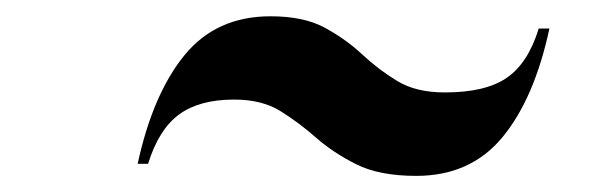

<svg xmlns="http://www.w3.org/2000/svg" viewBox="-20 -545 728 237"><path d="M269 -422.1Q226.3 -422.1 201.2 -403.8Q176 -385.5 162.8 -342.8H149.9Q168.7 -429.2 207.9 -477.1Q247.1 -524.9 314 -524.9Q355.2 -524.9 381.1 -510.7Q407 -496.6 427 -477.9Q447 -459.2 470.2 -445.1Q493.4 -430.9 529.1 -430.9Q579.3 -430.9 605.6 -449Q631.8 -467 645 -509.8H658.2Q639.6 -423.3 600.2 -375.6Q560.8 -327.9 493.9 -327.9Q448.2 -327.9 419.8 -342.2Q391.4 -356.4 370.2 -375Q349.1 -393.6 326.3 -407.8Q303.5 -422.1 269 -422.1Z"/></svg>

Font: Bodoni* 36
Style: Bold Italic
Weight: 700
Italic angle: -13°
Version: Version 2.000; ttfautohint (v1.8.1)